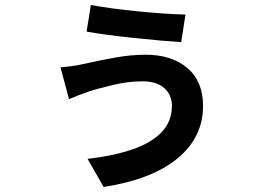

<svg xmlns="http://www.w3.org/2000/svg" viewBox="-20 -675 1040 765"><path d="M665 -254Q665 -296 635 -323.5Q605 -351 547 -351Q492 -351 430.5 -336.5Q369 -322 330 -309Q312 -303 290.5 -294.5Q269 -286 255 -280L221 -407Q265 -410 303 -418Q314 -420 327 -423Q374 -434 438 -445.5Q502 -457 560 -457Q664 -457 726.5 -404Q789 -351 789 -253Q789 -128 687.5 -44Q586 40 393 70L329 -42Q432 -54 507 -79.5Q582 -105 623.5 -148Q665 -191 665 -254ZM342 -655Q425 -640 532 -629.5Q639 -619 719 -617L702 -507Q625 -512 511.5 -524Q398 -536 325 -549Z"/></svg>

Font: Source Han Sans CN Bold
Style: Bold
Weight: 700
Designer: Ryoko NISHIZUKA 西塚涼子 (kana & ideographs); Paul D. Hunt (Latin, Greek & Cyrillic); Wenlong ZHANG 张文龙 (bopomofo); Sandoll 
Foundry: Adobe Systems Incorporated
Version: Version 1.00;May 30, 2023;FontCreator 11.5.0.2422 32-bit